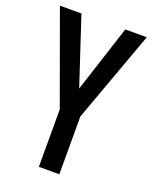

<svg xmlns="http://www.w3.org/2000/svg" viewBox="-135 -789 686 864"><g transform="rotate(20 208.0 -357.0)"><path d="M209 -393 103 -714H0L159 -275V0H257V-277L416 -714H313Z"/></g></svg>

Font: Noto Sans Malayalam ExtraCondensed Medium
Style: Regular
Weight: 500
Width: 2
Designer: Jelle Bosma - Monotype Design Team
Foundry: Monotype Imaging Inc.
Version: Version 2.104